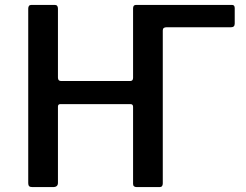

<svg xmlns="http://www.w3.org/2000/svg" viewBox="-20 -762 1001 782"><path d="M535 -742H925Q936 -742 936 -729V-666Q936 -651 921 -651H658Q643 -651 643 -638ZM511 -338H226Q216 -338 216 -328V-17Q216 0 196 0H112Q102 0 98.5 -4Q95 -8 95 -16V-727Q95 -742 108 -742H203Q216 -742 216 -727V-446Q216 -432 229 -432H510Q522 -432 522 -445V-728Q522 -742 534 -742H630Q643 -742 643 -727V-15Q643 0 630 0H537Q522 0 522 -13V-327Q522 -338 511 -338Z"/></svg>

Font: Libre Franklin Medium
Style: Regular
Weight: 500
Designer: Pablo Impallari, Rodrigo Fuenzalida, Nhung Nguyen
Foundry: Impallari Type
Version: Version 3.000